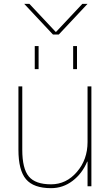

<svg xmlns="http://www.w3.org/2000/svg" viewBox="-20 -970 577 1000"><path d="M106 -950H133L270 -804H272L409 -950H436L286 -790H256ZM361 -610V-730H381V-610ZM161 -610V-730H181V-610ZM436 -128H434Q408 -66 358 -28Q308 10 246 10Q155 10 115.5 -36.5Q76 -83 76 -190V-520H96V-190Q96 -92 130 -51Q164 -10 246 -10Q325 -10 380.5 -74.5Q436 -139 436 -230V-520H456V0H436Z"/></svg>

Font: Mplus 1p Thin
Style: Regular
Weight: 250
Version: Version 1.061